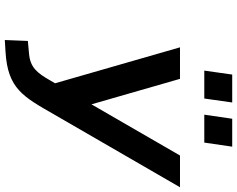

<svg xmlns="http://www.w3.org/2000/svg" viewBox="-114 -684 995 806"><g transform="rotate(90 383.0 -280.5)"><path d="M317.9 4.4C285.6 61.5 262.2 89.8 204.1 94.7L151.4 99.6L147.5 196.3L196.3 193.4C352.1 184.1 385.3 119.6 461.4 -13.2L765.6 -539.1H632.3L417.5 -167.5L310.5 -539.1H178.2L329.1 -14.6ZM393.1 -641.1 409.7 -758.3H292.5L275.9 -641.1ZM578.1 -641.1 595.2 -758.3H478L460.9 -641.1Z"/></g></svg>

Font: Winston SemiBold
Style: Italic
Weight: 600
Italic angle: -8.13011°
Designer: Vernon Adams, Kim Jin-seong, David Berlow, Cristiano Sobral
Foundry: The Winston Project Authors
Version: Version 3.004